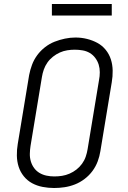

<svg xmlns="http://www.w3.org/2000/svg" viewBox="-20 -934 640 962"><path d="M251 8Q222 8 193.5 2.5Q165 -3 141 -16Q117 -29 99.5 -50.5Q82 -72 73.5 -98.5Q65 -125 64.5 -154.5Q64 -184 69 -213L126 -558Q131 -584 140.5 -609.5Q150 -635 166.5 -657.5Q183 -680 205.5 -697.5Q228 -715 253.5 -725Q279 -735 305.5 -740.5Q332 -746 358 -746Q388 -746 416 -739Q444 -732 468 -719Q492 -706 509.5 -684.5Q527 -663 535.5 -636.5Q544 -610 544.5 -580.5Q545 -551 540 -522L483 -177Q479 -151 469.5 -125.5Q460 -100 443.5 -77.5Q427 -55 404 -37.5Q381 -20 355.5 -10Q330 0 303.5 4Q277 8 251 8ZM252 -50Q272 -50 291 -53Q310 -56 328.5 -64Q347 -72 363 -84.5Q379 -97 391 -113.5Q403 -130 409.5 -149Q416 -168 419 -187L476 -532Q480 -552 480 -572Q480 -592 474.5 -610Q469 -628 457.5 -643.5Q446 -659 430 -668.5Q414 -678 394.5 -681.5Q375 -685 355 -685Q336 -685 317 -682Q298 -679 280 -671Q262 -663 245.5 -650Q229 -637 217.5 -620.5Q206 -604 199.5 -585.5Q193 -567 190 -548L133 -203Q130 -184 129.5 -164Q129 -144 134.5 -125.5Q140 -107 151 -92Q162 -77 178 -67.5Q194 -58 213 -54Q232 -50 252 -50ZM240 -856V-914H540V-856Z"/></svg>

Font: Iosevka Curly Slab LtExObl
Style: Regular
Weight: 300
Width: 7
Italic angle: -9°
Monospace: yes
Designer: Belleve Invis
Foundry: Belleve Invis
Version: Version 11.1.0; ttfautohint (v1.8.3)